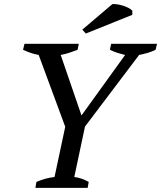

<svg xmlns="http://www.w3.org/2000/svg" viewBox="-20 -913 783 933"><path d="M520 -700H743L736 -671Q716 -661 696 -655.5Q676 -650 656 -646L393 -298L341 -53Q378 -48 411 -29L406 0H152L157 -29Q197 -47 245 -53L297 -297L168 -646Q146 -650 127.5 -656.5Q109 -663 92 -671L99 -700H363L357 -671Q341 -665 321 -658Q301 -651 275 -646L376 -352L588 -646Q567 -651 548.5 -657Q530 -663 514 -671ZM526 -893Q535 -894 549 -892Q563 -890 577.5 -885.5Q592 -881 604.5 -874.5Q617 -868 623 -861V-841L397 -750L380 -769Z"/></svg>

Font: PTSerifItalic
Style: Italic
Weight: 400
Italic angle: -12°
Designer: A.Korolkova, O.Umpeleva, V.Yefimov
Foundry: ParaType Ltd
Version: Version 1.000W OFL